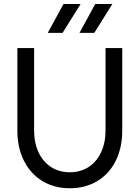

<svg xmlns="http://www.w3.org/2000/svg" viewBox="-20 -954 718 987"><path d="M69.3 -283.2V-707H155.3V-283.2Q155.3 -219.7 178.2 -170.9Q201.2 -122.1 242.7 -95.2Q284.2 -68.4 338.9 -68.4Q393.6 -68.4 435.1 -95.2Q476.6 -122.1 499.5 -170.9Q522.5 -219.7 522.5 -283.2V-707H608.4V-283.2Q608.4 -195.3 575.2 -127.9Q542 -60.5 480.5 -23.4Q418.9 13.7 338.9 13.7Q258.8 13.7 197.8 -23.4Q136.7 -60.5 103 -127.9Q69.3 -195.3 69.3 -283.2ZM557.6 -933.6H469.7L388.7 -785.2H464.8ZM394.5 -933.6H306.6L225.6 -785.2H301.8Z"/></svg>

Font: Wanted Sans Variable
Style: Regular
Weight: 400
Designer: Original Design by Kil Hyung-jin and Kang Hanbin, Wanted Lab, Inc; Hangeul from Source Han Sans by Jang Soo-young and Ka
Foundry: Wanted Lab, Inc.
Version: Version 1.003;Glyphs 3.2 (3227)